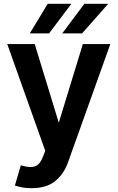

<svg xmlns="http://www.w3.org/2000/svg" viewBox="-20 -779 616 1006"><path d="M97 203Q71 198 58 193L89 87Q118 96 140 96Q152 96 162 93Q189 85 206 40L217 11L18 -548H162L288 -136L414 -548H558L338 67Q316 132 269 170Q223 207 146 207Q117 207 97 203ZM547 -759 410 -604H306L422 -759ZM354 -759 237 -604H136L230 -759Z"/></svg>

Font: Sinter Bold
Style: Regular
Weight: 700
Foundry: Adobe & rsms
Version: Version 1.000